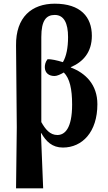

<svg xmlns="http://www.w3.org/2000/svg" viewBox="-20 -788 584 1041"><path d="M67 233H214L202 -66H204C230 -21 263 12 321 12C426 12 508 -72 508 -223C508 -329 444 -392 364 -422V-424C430 -452 478 -504 478 -594C478 -696 417 -768 277 -768C153 -768 65 -696 67 -541L71 -98ZM291 -56C251 -56 226 -87 204 -126V-587C204 -678 231 -707 277 -707C327 -707 349 -662 349 -587C349 -530 340 -483 321 -451C289 -461 256 -468 238 -467C226 -453 223 -436 223 -424C223 -392 246 -375 277 -376C289 -376 309 -385 326 -395C358 -363 371 -306 371 -221C371 -91 331 -56 291 -56Z"/></svg>

Font: Noto Serif Condensed
Style: Bold
Weight: 700
Width: 3
Designer: Monotype Design Team
Foundry: Monotype Imaging Inc.
Version: Version 2.015